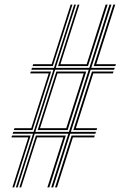

<svg xmlns="http://www.w3.org/2000/svg" viewBox="-20 -820 557 840"><path d="M49.5 0 124.5 -235H35.2L38 -243H127L213.8 -515H117.2L120 -523H216.2L304.5 -800H312.2L223.8 -523H370.8L459 -800H467.5L379.2 -523H482L479.2 -515H376.5L290 -243H400L397.2 -235H287.2L212.5 0H204L279 -235H132L57.2 0ZM134.5 -243H281.5L368.2 -515H221.2ZM144.8 -251 226.5 -507H357.2L275.8 -251ZM155 -259H269.8L346.2 -499H231.5ZM122.5 -531 125.2 -539H206L289.2 -800H297L211.2 -531ZM40.5 -251 43.2 -259H116.8L193.2 -499H112L114.8 -507H203.5L122 -251ZM34.2 0 104 -219H30L32.8 -227H114.2L42 0ZM234 -531 319.8 -800H327.5L244.2 -539H359.2L442.2 -800H450.8L365 -531ZM64.8 0 137.2 -227H268L195.8 0H187.2L257 -219H142.2L72.5 0ZM390 -531 475.8 -800H484.2L401 -539H487.2L484.5 -531ZM300.8 -251 382.5 -507H476.8L474 -499H388.2L311.8 -259H405.2L402.5 -251ZM220.8 0 293.2 -227H394.8L392 -219H299L229.2 0Z"/></svg>

Font: Big Shoulders Inline Text SC Thin
Style: Regular
Weight: 100
Designer: Patric King
Foundry: XO Type Co
Version: Version 2.002